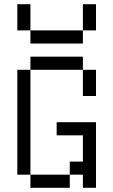

<svg xmlns="http://www.w3.org/2000/svg" viewBox="-20 -895 540 915"><path d="M125 -62.5V0H312.5V-62.5ZM125 -62.5Q125 -62.5 125 -562.5H62.5Q62.5 -562.5 62.5 -62.5ZM375 -62.5V0H437.5V-312.5H250V-250H375Q375 -250 375 -125H312.5V-62.5ZM375 -562.5Q375 -562.5 375 -437.5H437.5Q437.5 -437.5 437.5 -562.5ZM125 -562.5H375V-625H125ZM125 -750V-687.5H375V-750ZM125 -750Q125 -750 125 -875H62.5Q62.5 -875 62.5 -750ZM375 -750H437.5Q437.5 -750 437.5 -875H375Q375 -875 375 -750Z"/></svg>

Font: UnifontExMono
Style: Regular
Weight: 500
Version: Version 15.0.06